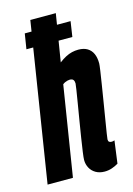

<svg xmlns="http://www.w3.org/2000/svg" viewBox="-125 -800 600 869"><g transform="rotate(-15 175.0 -365.0)"><path d="M55.6 -616.4 67 -687.8H281.6L270.8 -616.4ZM304.4 -127.2Q304.4 -119.4 308.2 -115.9Q312 -112.4 320 -112.4Q322.6 -112.4 326.3 -113Q330 -113.6 333.8 -115.2L319.6 -9.6Q305.4 -1 289 4.5Q272.6 10 255.2 10Q231.2 10 213.8 -0.1Q196.4 -10.2 187.2 -27.3Q178 -44.4 178 -64.8Q178 -74.8 181.8 -102Q185.6 -129.2 191.5 -166.7Q197.4 -204.2 204.2 -244.8Q211 -285.4 216.9 -321.2Q222.8 -357 226.6 -381Q230.4 -405 230.4 -409.6Q230.4 -420 225.8 -426.4Q221.2 -432.8 209 -432.8Q204.6 -432.8 198.6 -431.4Q192.6 -430 186.8 -427.3Q181 -424.6 175.6 -420.4L108.4 0H-10.4L107 -740H226.4L190.4 -518.8Q207 -531.4 221.9 -539.2Q236.8 -547 251.5 -550.5Q266.2 -554 281.4 -554Q307.2 -554 323.9 -543.8Q340.6 -533.6 348.9 -515.1Q357.2 -496.6 357.2 -469.6Q357.2 -462.6 353.4 -436.2Q349.6 -409.8 343.5 -372.1Q337.4 -334.4 330.8 -293.6Q324.2 -252.8 318.1 -216Q312 -179.2 308.2 -155.1Q304.4 -131 304.4 -127.2Z"/></g></svg>

Font: Georama ExtraCondensed Thin
Style: Italic
Weight: 100
Width: 2
Italic angle: -9°
Designer: Jean-Baptiste Levee
Foundry: Production Type
Version: Version 1.001